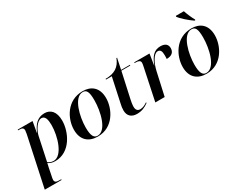

<svg xmlns="http://www.w3.org/2000/svg" viewBox="-110 -1399 2889 2272"><g transform="rotate(-30 1334.0 -263.0)"><path d="M132 -435 -12 240H217L219 230H194C156 230 131 224 131 189C131 176 136 152 139 139L160 35C165 12 167 0 172 -18C196 -1 224 10 267 10C476 10 576 -215 576 -365C576 -488 519 -546 435 -546C338 -546 284 -482 246 -389H243L269 -536H67L65 -526H80C118 -526 139 -518 139 -484C139 -477 136 -459 132 -435ZM251 -2C213 -2 189 -17 175 -29L243 -348C257 -411 313 -513 376 -513C426 -513 440 -457 440 -383C440 -226 369 -2 251 -2Z M848 10C1062 10 1159 -194 1159 -337C1159 -485 1069 -546 958 -546C741 -546 641 -348 641 -199C641 -59 725 10 848 10ZM850 0C800 0 775 -42 775 -154C775 -298 830 -536 953 -536C1005 -536 1026 -500 1026 -383C1026 -233 973 0 850 0Z M1384 10C1449 10 1496 -11 1545 -47L1541 -56C1512 -35 1478 -19 1445 -19C1405 -19 1388 -44 1388 -85C1388 -112 1395 -154 1402 -184L1477 -526H1598L1600 -536H1479L1510 -685H1501C1461 -580 1386 -536 1268 -536L1266 -526H1346L1274 -191C1267 -163 1263 -133 1263 -105C1264 -30 1309 10 1384 10Z M1729 -438 1637 0H1765L1836 -319C1857 -412 1909 -511 1963 -511C1998 -511 2013 -487 2013 -428C2013 -414 2013 -397 2011 -378C2079 -378 2117 -408 2117 -467C2117 -515 2086 -546 2020 -546C1930 -546 1884 -487 1845 -384H1843L1867 -536H1659L1657 -526H1672C1707 -526 1736 -517 1736 -486C1736 -475 1733 -457 1729 -438Z M2523 -606H2533L2535 -615C2512 -654 2483 -723 2469 -766H2360L2357 -756C2384 -716 2470 -641 2523 -606ZM2334 10C2548 10 2645 -194 2645 -337C2645 -485 2555 -546 2444 -546C2227 -546 2127 -348 2127 -199C2127 -59 2211 10 2334 10ZM2336 0C2286 0 2261 -42 2261 -154C2261 -298 2316 -536 2439 -536C2491 -536 2512 -500 2512 -383C2512 -233 2459 0 2336 0Z"/></g></svg>

Font: Noto Serif Display SemiBold
Style: Italic
Weight: 600
Italic angle: -12°
Designer: Monotype Design Team
Foundry: Monotype Imaging Inc.
Version: Version 2.009